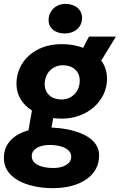

<svg xmlns="http://www.w3.org/2000/svg" viewBox="-42 -760 619 992"><path d="M277 -147C410 -147 511 -239 511 -353C511 -390 500 -422 481 -447L557 -571H418C410 -557 398 -535 388 -513C353 -526 315 -532 276 -532C135 -532 43 -440 43 -327C43 -265 76 -219 123 -189L105 -87C32 -66 -23 -20 -22 58C-20 178 131 215 243 212C368 209 472 151 470 41C469 -63 325 -97 224 -101L233 -150C248 -148 262 -147 277 -147ZM238 108C173 109 122 89 122 47C122 11 159 -10 212 -11C253 -12 326 0 326 50C326 87 285 107 238 108ZM275 -246C226 -246 189 -275 189 -325C189 -385 232 -423 283 -423C333 -423 370 -393 370 -344C370 -287 330 -246 275 -246ZM293 -587C342 -587 382 -618 382 -668C382 -709 349 -740 296 -740C248 -740 209 -705 209 -656C209 -615 242 -587 293 -587Z"/></svg>

Font: Fixel Text 20240404
Style: Bold Italic
Weight: 700
Width: 4
Italic angle: -10°
Designer: AlfaBravo + MacPaw
Foundry: Kyrylo Tkachov, Marchela Mozhyna, Serhii Makarenko, Maria Weinstein, Zakhar Kryvoshyya
Version: Version 1.211;Glyphs 3.2 (3225)